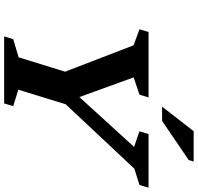

<svg xmlns="http://www.w3.org/2000/svg" viewBox="-34 -922 956 928"><g transform="rotate(90 444.0 -458.0)"><path d="M690 -628 614.5 -654 628 -698H887.5L874 -654L795.5 -629.5L484 -297.5L413.5 -68.5L493 -44L480 0H156L169.5 -44L257 -70L326.5 -294.5L199 -625.5L121.5 -654L134.5 -698H451L437.5 -654L354 -626L459.5 -335L423.5 -335.5ZM495.5 -763.5 614 -916H760.5L753.5 -892L564.5 -763.5Z"/></g></svg>

Font: Newsreader 9pt SemiBold
Style: Italic
Weight: 600
Italic angle: -17°
Designer: Hugues Gentile
Foundry: Production Type
Version: Version 1.003